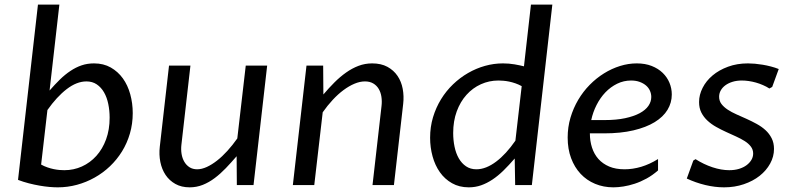

<svg xmlns="http://www.w3.org/2000/svg" viewBox="-20 -802 3438 832"><path d="M158.2 -88.9Q171.4 -81.5 185.5 -76.7Q199.7 -71.8 212.9 -69.1Q226.1 -66.4 238 -65.4Q250 -64.5 258.8 -64.5Q299.3 -64.5 335 -80.6Q370.6 -96.7 397.5 -126.5Q424.3 -156.2 439.7 -198.2Q455.1 -240.2 455.1 -292Q455.1 -322.8 449.2 -351.3Q443.4 -379.9 430.9 -401.6Q418.5 -423.3 399.4 -436.3Q380.4 -449.2 354.5 -449.2Q312.5 -449.2 269 -415.8Q225.6 -382.3 185.5 -325.2ZM144.5 -782.2H237.3L194.8 -409.7Q217.3 -435.5 239.5 -457.3Q261.7 -479 285.2 -494.6Q308.6 -510.3 333.5 -518.8Q358.4 -527.3 387.2 -527.3Q428.7 -527.3 460 -509.5Q491.2 -491.7 512.5 -462.2Q533.7 -432.6 544.4 -393.6Q555.2 -354.5 555.2 -312Q555.2 -265.6 543 -223.6Q530.8 -181.6 508.8 -146Q486.8 -110.4 456.5 -81.5Q426.3 -52.7 390.1 -32.5Q354 -12.2 313.5 -1.2Q272.9 9.8 230.5 9.8Q214.4 9.8 194.1 8.1Q173.8 6.3 151.4 2.4Q128.9 -1.5 105 -7.6Q81.1 -13.7 58.1 -22.5Z M766.1 -174.8Q763.7 -154.3 766.8 -135Q770 -115.7 778.8 -100.8Q787.6 -85.9 801.5 -77.1Q815.4 -68.4 834.5 -68.4Q854 -68.4 876 -78.4Q897.9 -88.4 920.4 -106Q942.9 -123.5 965.3 -148.2Q987.8 -172.9 1008.3 -202.1L1044.9 -517.6H1137.7L1078.6 0H1006.3L1005.4 -125Q981.9 -97.7 958.5 -73.2Q935.1 -48.8 910.4 -30.3Q885.7 -11.7 858.9 -1Q832 9.8 801.8 9.8Q766.1 9.8 740 -4.9Q713.9 -19.5 697.5 -43.9Q681.2 -68.4 674.8 -100.1Q668.5 -131.8 672.4 -166L712.4 -517.6H805.2Z M1633.3 -342.8Q1635.7 -363.3 1632.8 -382.6Q1629.9 -401.9 1621.1 -416.7Q1612.3 -431.6 1597.4 -440.4Q1582.5 -449.2 1561.5 -449.2Q1539.6 -449.2 1515.9 -439.2Q1492.2 -429.2 1468.5 -411.6Q1444.8 -394 1421.9 -369.4Q1398.9 -344.7 1378.4 -315.4L1341.8 0H1249L1308.1 -517.6H1380.4L1381.3 -392.6Q1404.8 -420.4 1429.2 -444.8Q1453.6 -469.2 1479.5 -487.5Q1505.4 -505.9 1533.4 -516.6Q1561.5 -527.3 1592.8 -527.3Q1631.3 -527.3 1658.7 -512.5Q1686 -497.6 1702.6 -473.1Q1719.2 -448.7 1725.1 -417Q1731 -385.3 1727.1 -351.6L1687 0H1594.2Z M2240.7 -428.7Q2227.5 -436 2213.4 -440.9Q2199.2 -445.8 2186 -448.5Q2172.9 -451.2 2160.9 -452.1Q2148.9 -453.1 2140.1 -453.1Q2099.6 -453.1 2064 -437Q2028.3 -420.9 2001.5 -391.1Q1974.6 -361.3 1959.2 -319.3Q1943.8 -277.3 1943.8 -225.6Q1943.8 -194.8 1949.7 -166.3Q1955.6 -137.7 1968 -116Q1980.5 -94.2 1999.5 -81.3Q2018.6 -68.4 2044.4 -68.4Q2065.4 -68.4 2086.9 -76.9Q2108.4 -85.4 2129.9 -101.6Q2151.4 -117.7 2172.4 -140.6Q2193.4 -163.6 2213.4 -192.4ZM2280.8 -782.2H2373.5L2284.7 0H2212.4L2210.4 -115.2Q2185.5 -86.4 2161.9 -63.2Q2138.2 -40 2114 -23.9Q2089.8 -7.8 2064.7 1Q2039.6 9.8 2011.2 9.8Q1970.2 9.8 1938.7 -8.1Q1907.2 -25.9 1886.2 -55.7Q1865.2 -85.4 1854.5 -124.3Q1843.8 -163.1 1843.8 -205.1Q1843.8 -252 1856.4 -293.9Q1869.1 -335.9 1891.1 -371.8Q1913.1 -407.7 1943.1 -436.5Q1973.1 -465.3 2008.3 -485.6Q2043.5 -505.9 2081.8 -516.6Q2120.1 -527.3 2159.2 -527.3Q2185.5 -527.3 2209.5 -523.2Q2233.4 -519 2250.5 -514.6Z M2536.1 -224.1Q2536.1 -190.9 2545.4 -162.4Q2554.7 -133.8 2573.2 -113Q2591.8 -92.3 2619.9 -80.3Q2647.9 -68.4 2686.5 -68.4Q2722.2 -68.4 2758.8 -79.3Q2795.4 -90.3 2831.5 -112.8V-63.5Q2807.6 -42.5 2781.7 -28.3Q2755.9 -14.2 2730.5 -5.9Q2705.1 2.4 2681.4 6.1Q2657.7 9.8 2638.2 9.8Q2595.2 9.8 2558.8 -5.4Q2522.5 -20.5 2496.1 -48.6Q2469.7 -76.7 2454.8 -116.5Q2439.9 -156.2 2439.9 -206.1Q2439.9 -251 2452.1 -292.2Q2464.4 -333.5 2485.6 -369.4Q2506.8 -405.3 2535.4 -434.3Q2564 -463.4 2597.4 -484.1Q2630.9 -504.9 2667 -516.1Q2703.1 -527.3 2739.3 -527.3Q2775.9 -527.3 2804.2 -516.1Q2832.5 -504.9 2851.8 -486.1Q2871.1 -467.3 2881.1 -443.1Q2891.1 -418.9 2891.1 -392.6Q2891.1 -356.9 2872.6 -326.2Q2854 -295.4 2816.9 -272.7Q2779.8 -250 2724.9 -237.1Q2669.9 -224.1 2597.2 -224.1ZM2714.8 -453.1Q2682.6 -453.1 2654.3 -439.2Q2626 -425.3 2603.5 -401.9Q2581.1 -378.4 2565.2 -347.2Q2549.3 -315.9 2542 -281.7H2599.6Q2650.9 -281.7 2688.7 -289.8Q2726.6 -297.9 2752 -311.5Q2777.3 -325.2 2789.8 -343.3Q2802.2 -361.3 2802.2 -381.8Q2802.2 -395.5 2796.6 -408.4Q2791 -421.4 2779.8 -431.2Q2768.6 -440.9 2752.2 -447Q2735.8 -453.1 2714.8 -453.1Z M2984.4 -106.4 2994.1 -112.3Q3029.3 -89.8 3067.6 -77.1Q3106 -64.5 3140.1 -64.5Q3163.6 -64.5 3182.6 -70.3Q3201.7 -76.2 3215.1 -86.2Q3228.5 -96.2 3236.1 -109.1Q3243.7 -122.1 3243.7 -136.7Q3243.7 -153.8 3233.6 -167Q3223.6 -180.2 3207 -190.7Q3190.4 -201.2 3169.4 -210.7Q3148.4 -220.2 3126.5 -230.2Q3104.5 -240.2 3083.5 -252Q3062.5 -263.7 3045.9 -279.1Q3029.3 -294.4 3019.3 -314Q3009.3 -333.5 3009.3 -359.9Q3009.3 -391.1 3024.7 -421.4Q3040 -451.7 3067.9 -475.1Q3095.7 -498.5 3134.8 -512.9Q3173.8 -527.3 3221.2 -527.3Q3234.9 -527.3 3251.2 -525.9Q3267.6 -524.4 3285.2 -521.5Q3302.7 -518.6 3320.6 -513.9Q3338.4 -509.3 3354.5 -502.9L3326.2 -425.3L3314 -418.5Q3301.3 -426.8 3286.1 -433.3Q3271 -439.9 3255.4 -444.3Q3239.7 -448.7 3224.1 -450.9Q3208.5 -453.1 3194.8 -453.1Q3172.4 -453.1 3154.3 -447.5Q3136.2 -441.9 3123.3 -432.4Q3110.4 -422.9 3103.3 -410.2Q3096.2 -397.5 3096.2 -382.8Q3096.2 -364.7 3106.4 -351.3Q3116.7 -337.9 3133.3 -326.9Q3149.9 -315.9 3171.4 -306.4Q3192.9 -296.9 3215.1 -286.9Q3237.3 -276.9 3258.8 -265.1Q3280.3 -253.4 3296.9 -238.3Q3313.5 -223.1 3323.7 -203.1Q3334 -183.1 3334 -156.7Q3334 -123.5 3317.4 -93.3Q3300.8 -63 3271.7 -40Q3242.7 -17.1 3203.1 -3.7Q3163.6 9.8 3117.7 9.8Q3078.1 9.8 3036.4 -0.2Q2994.6 -10.3 2956.1 -28.3Z"/></svg>

Font: Proza Libre
Style: Italic
Weight: 400
Designer: Jasper de Waard
Foundry: Jasper de Waard
Version: Version 1.000; ttfautohint (v1.4.1.8-43bc)